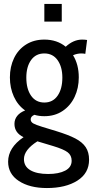

<svg xmlns="http://www.w3.org/2000/svg" viewBox="-20 -700 470 970"><path d="M21 117Q21 46 99 -7Q53 -29 53 -74Q53 -97 67 -114.5Q81 -132 107 -142Q70 -168 50 -212Q30 -256 30 -309Q30 -363 51 -406.5Q72 -450 111.5 -475Q151 -500 204 -500Q268 -500 312 -464Q351 -500 395 -500Q408 -500 420 -498L411 -428Q401 -430 391 -430Q370 -430 349 -421Q378 -374 378 -309Q378 -255 357 -210.5Q336 -166 296.5 -139.5Q257 -113 204 -113Q176 -113 154 -120Q135 -112 135 -97Q135 -84 148 -76.5Q161 -69 194 -59L263 -38Q325 -19 360.5 -0.5Q396 18 413 43.5Q430 69 430 107Q430 175 371 212.5Q312 250 217 250Q130 250 75.5 214.5Q21 179 21 117ZM295 -308Q295 -362 271 -396Q247 -430 204 -430Q161 -430 137 -396.5Q113 -363 113 -308Q113 -251 137 -216.5Q161 -182 204 -182Q247 -182 271 -216.5Q295 -251 295 -308ZM342 112Q342 85 322 69.5Q302 54 249 38L169 14Q101 57 101 104Q101 141 133.5 160Q166 179 223 179Q277 179 309.5 162Q342 145 342 112ZM204 -680H292V-591H204Z"/></svg>

Font: Cabin Condensed
Style: Regular
Weight: 400
Width: 3
Designer: Pablo Impallari
Foundry: Pablo Impallari. http://www.impallari.com Igino Marini. http://www.ikern.com
Version: Version 2.200